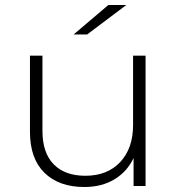

<svg xmlns="http://www.w3.org/2000/svg" viewBox="-20 -745 709 769"><path d="M100 -217V-522H150V-221Q150 -133 195 -87Q240 -41 322 -41Q410 -41 461.5 -96Q513 -151 513 -244V-522H563V0H515V-112Q489 -57 438 -26.5Q387 4 318 4Q216 4 158 -53Q100 -110 100 -217ZM414 -725H486L329 -607H275Z"/></svg>

Font: Goldbeck Next Light
Style: Regular
Weight: 300
Designer: Julieta Ulanovsky
Foundry: Julieta Ulanovsky
Version: Version 7.200